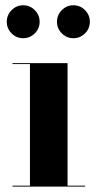

<svg xmlns="http://www.w3.org/2000/svg" viewBox="-20 -695 356 715"><path d="M192.2 -613.9Q192.2 -639.1 210.2 -657.2Q228.2 -675.4 253.4 -675.4Q278.6 -675.4 296.6 -657.2Q314.6 -639.1 314.6 -613.9Q314.6 -588.7 296.6 -570.7Q278.6 -552.7 253.4 -552.7Q228.2 -552.7 210.2 -570.7Q192.2 -588.7 192.2 -613.9ZM5.2 -613.9Q5.2 -639.1 23.2 -657.2Q41.2 -675.4 66.4 -675.4Q91.6 -675.4 109.6 -657.2Q127.6 -639.1 127.6 -613.9Q127.6 -588.7 109.6 -570.7Q91.6 -552.7 66.4 -552.7Q41.2 -552.7 23.2 -570.7Q5.2 -588.7 5.2 -613.9ZM26.5 -3.5H91.5V-456.5H26.5V-460H231.5V-3.5H297V0H26.5Z"/></svg>

Font: Bodoni* 48pt
Style: Bold
Weight: 700
Version: Version 2.3